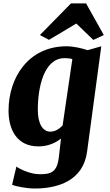

<svg xmlns="http://www.w3.org/2000/svg" viewBox="-20 -835 635 1108"><path d="M74.7 126 49.8 231C69.3 240.2 132.8 252.9 180.7 252.9C311.5 252.9 461.4 209.5 482.9 37.6L564.5 -567.9L485.4 -545.4C456.1 -555.7 405.3 -567.9 364.3 -567.9C143.1 -567.9 29.3 -386.2 29.3 -196.3C29.3 -84 79.6 9.8 201.7 9.8C257.8 9.8 301.3 -10.7 332 -35.6L319.8 70.8C309.6 159.7 274.4 170.4 208 170.4C150.4 170.4 84.5 135.3 74.7 126ZM270.5 -75.2C226.1 -75.2 198.2 -121.6 198.2 -201.7C198.2 -332 233.9 -499.5 352.5 -499.5C368.7 -499.5 383.8 -498 397.5 -494.1L341.3 -110.8C322.3 -90.8 297.4 -75.2 270.5 -75.2ZM262.7 -605 420.4 -699.2 518.6 -604.5 579.1 -632.8 476.6 -815.4H389.6L210.4 -632.8Z"/></svg>

Font: Merriweather
Style: Heavy Italic
Weight: 900
Italic angle: -7.5°
Designer: Eben Sorkin
Foundry: Eben Sorkin
Version: Version 1.001